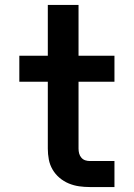

<svg xmlns="http://www.w3.org/2000/svg" viewBox="-20 -755 540 775"><path d="M343 0Q321 0 299.5 -3Q278 -6 257.5 -14.5Q237 -23 220 -37.5Q203 -52 192 -71Q181 -90 177 -111.5Q173 -133 173 -155V-425H58V-530H173V-735H297V-530H442V-425H297V-155Q297 -145 299.5 -135.5Q302 -126 308.5 -118.5Q315 -111 324 -108Q333 -105 343 -105H442V0Z"/></svg>

Font: iosevka_custom_sans_ss08 XBd
Style: Regular
Weight: 800
Designer: Belleve Invis
Foundry: Belleve Invis
Version: Version 10.3.0; ttfautohint (v1.8.3)